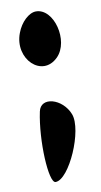

<svg xmlns="http://www.w3.org/2000/svg" viewBox="-76 -587 369 700"><g transform="rotate(-10 108.5 -237.5)"><path d="M60 -188C38 -84 46 75 72 75C123 75 198 -96 174 -158C150 -220 71 -242 60 -188ZM38 -483C3 -391 91 -307 155 -371C208 -424 176 -550 109 -550C83 -550 52 -521 38 -483Z"/></g></svg>

Font: Hussar Skorodowane
Style: Bold
Weight: 700
Foundry: Cannot Into Space Fonts
Version: Version 0.892